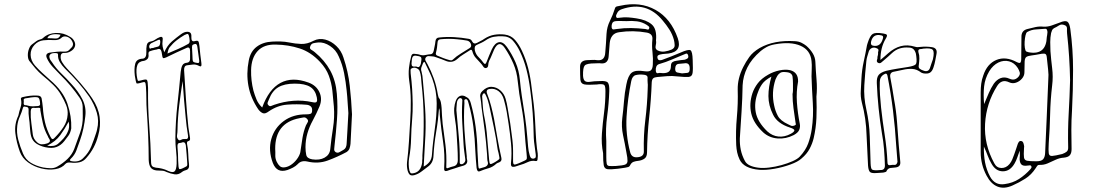

<svg xmlns="http://www.w3.org/2000/svg" viewBox="-20 -722 5220 900"><path d="M66 -180Q70 -200 76.5 -219Q83 -238 78 -258Q77 -265 87 -267Q104 -271 120.5 -273Q137 -275 155 -274Q172 -274 175 -261Q179 -239 181 -217Q183 -183 191 -148.5Q199 -114 217 -80Q222 -70 226.5 -70Q231 -70 237 -77Q260 -100 277.5 -126.5Q295 -153 297 -184Q299 -207 290 -229.5Q281 -252 268 -274Q253 -301 229.5 -324Q206 -347 180 -368Q161 -384 146 -401.5Q131 -419 117 -437Q111 -446 110.5 -461.5Q110 -477 115.5 -492Q121 -507 129 -513Q139 -521 149.5 -528.5Q160 -536 174 -539Q177 -540 179.5 -542Q182 -544 183 -545Q206 -566 242 -567.5Q278 -569 309 -549Q322 -542 328.5 -528.5Q335 -515 331 -504Q327 -491 312 -482Q297 -473 282 -474Q268 -475 265 -463Q262 -446 271 -431Q280 -416 293 -402Q326 -368 356.5 -333Q387 -298 412 -261Q441 -218 447 -174Q453 -130 440 -86Q425 -27 385 18Q372 34 353 38.5Q334 43 310 40Q295 38 287 46Q270 66 239 71Q208 76 173.5 67.5Q139 59 111.5 39Q84 19 73 -11Q57 -55 52 -97.5Q47 -140 66 -180ZM264 -559Q242 -564 224 -560Q206 -556 202 -543Q220 -543 238.5 -541.5Q257 -540 264 -559ZM314 -120Q310 -98 300 -85Q290 -72 281 -60Q266 -41 245 -33Q224 -25 192 -32Q166 -38 149 -50Q132 -62 126 -83Q123 -94 122 -105.5Q121 -117 120 -128Q119 -148 116 -168.5Q113 -189 114 -209Q114 -220 103 -221Q99 -222 94.5 -222.5Q90 -223 88 -218Q82 -196 73 -176Q64 -156 61 -133Q57 -100 65.5 -67.5Q74 -35 88 -2Q100 26 124.5 41Q149 56 182 63Q199 66 216.5 66.5Q234 67 248 59Q276 43 297 22.5Q318 2 328 -24Q342 -62 355.5 -100Q369 -138 368 -179Q368 -201 367.5 -222.5Q367 -244 353 -264Q314 -321 264 -370Q245 -389 227.5 -408Q210 -427 200 -449Q189 -473 218 -476Q232 -478 247.5 -479.5Q263 -481 278 -480Q295 -479 303 -486.5Q311 -494 318 -502Q324 -511 321.5 -520.5Q319 -530 312 -538Q302 -549 288.5 -551Q275 -553 266 -543Q254 -533 233 -534Q207 -536 183 -533Q159 -530 142 -512Q123 -492 123.5 -465Q124 -438 144 -415Q160 -397 178 -380.5Q196 -364 215 -347Q276 -295 296 -236Q316 -177 314 -120ZM430 -97Q432 -102 433 -106.5Q434 -111 435 -115Q445 -155 434 -193Q423 -231 399 -268Q375 -303 345.5 -336.5Q316 -370 284 -401Q270 -415 260.5 -431Q251 -447 252 -466Q252 -468 251 -470Q250 -472 245 -473Q223 -475 215 -466.5Q207 -458 216 -441Q218 -438 220 -435.5Q222 -433 224 -430Q242 -402 267 -378Q292 -354 315 -328Q347 -294 366 -257Q385 -220 380 -178Q377 -149 371 -120.5Q365 -92 355 -64Q347 -41 338.5 -18Q330 5 311 23Q302 32 318 34Q352 39 371 18Q396 -6 408 -36Q420 -66 430 -97ZM110 -227Q123 -223 134.5 -223.5Q146 -224 158 -225Q168 -226 168 -234Q167 -259 160 -264Q153 -269 124 -265Q120 -264 115.5 -263.5Q111 -263 106 -262Q90 -261 91 -253.5Q92 -246 91 -238Q91 -229 98 -229Q105 -229 110 -227ZM163 -217Q159 -217 154.5 -216.5Q150 -216 145 -216Q132 -218 128 -213.5Q124 -209 124 -199Q123 -172 127 -144.5Q131 -117 134 -90Q137 -70 154 -55Q164 -46 175.5 -45.5Q187 -45 202 -50Q214 -55 214 -61.5Q214 -68 207 -77Q205 -81 204 -84Q188 -113 181 -144Q174 -175 169 -206Q169 -209 169 -212.5Q169 -216 163 -217ZM201 -39Q234 -33 252 -48Q266 -60 278 -73.5Q290 -87 297 -103Q308 -124 302 -152Q284 -118 262.5 -88.5Q241 -59 201 -39Z M750 -477Q764 -509 785.5 -527.5Q807 -546 829 -562Q836 -567 843 -570Q850 -573 858 -573Q868 -573 873 -567.5Q878 -562 877 -548Q876 -525 892 -529Q906 -533 909.5 -528.5Q913 -524 915 -505Q917 -485 919 -465.5Q921 -446 924 -426Q927 -405 913 -413Q898 -421 884.5 -419.5Q871 -418 857 -416Q842 -414 843 -393Q847 -326 851.5 -259.5Q856 -193 863 -126Q864 -116 866 -106.5Q868 -97 869 -87Q871 -78 871 -70Q871 -62 861 -60Q855 -58 857 -46Q862 -23 862.5 0.5Q863 24 866 47Q869 70 853 75Q848 76 842.5 78.5Q837 81 832 85Q816 98 797.5 95Q779 92 760 84Q749 78 737 78Q725 78 714 77Q695 75 686.5 63.5Q678 52 677 27Q677 -30 674.5 -87.5Q672 -145 668 -203Q666 -231 666 -259.5Q666 -288 664 -316Q663 -333 659.5 -336Q656 -339 644 -335Q622 -328 619.5 -332Q617 -336 612 -367Q608 -401 614 -423.5Q620 -446 649 -447Q667 -449 666 -478Q665 -495 668 -510.5Q671 -526 689 -528Q699 -530 708 -536.5Q717 -543 727 -547Q747 -556 742 -529Q740 -516 742.5 -503.5Q745 -491 750 -477ZM765 -471Q791 -482 815 -492.5Q839 -503 862 -516Q870 -520 869 -533Q868 -546 865 -556Q862 -565 856 -562.5Q850 -560 845 -558Q826 -547 808 -533Q790 -519 775 -500Q772 -496 769.5 -489.5Q767 -483 765 -471ZM703 -499Q711 -501 720.5 -503.5Q730 -506 731 -522Q733 -540 722 -535Q713 -531 704.5 -527Q696 -523 688 -519Q684 -516 681 -511Q678 -506 680 -499Q682 -492 686 -494.5Q690 -497 694 -497Q696 -496 698 -497Q700 -498 703 -499ZM905 -503Q903 -517 895 -516Q889 -515 884.5 -512.5Q880 -510 880 -501Q880 -491 881 -481.5Q882 -472 882 -462Q882 -439 885 -434Q888 -429 905 -427Q915 -424 914 -437Q912 -454 909.5 -470.5Q907 -487 905 -503ZM704 -488Q700 -487 695.5 -486Q691 -485 686 -483Q675 -481 676 -469Q678 -453 671.5 -446Q665 -439 656 -437Q631 -435 624 -417Q617 -399 621 -367Q624 -348 626 -344.5Q628 -341 641 -345Q664 -352 668.5 -347.5Q673 -343 674 -310V-301Q673 -218 679.5 -134Q686 -50 688 33Q688 51 693 56.5Q698 62 711 64Q725 65 739.5 68.5Q754 72 768 79Q790 89 798.5 81Q807 73 808 45Q809 15 805.5 -14.5Q802 -44 802 -74Q803 -154 811.5 -231Q820 -308 827 -385Q829 -405 835 -416Q841 -427 857 -428Q870 -430 871 -444V-482Q871 -504 856 -498Q831 -487 807 -476Q783 -465 759 -453Q748 -448 744.5 -450Q741 -452 739 -469Q737 -486 731.5 -490.5Q726 -495 715 -490Q712 -489 709.5 -489Q707 -489 704 -488ZM836 -342Q827 -285 820 -227.5Q813 -170 812 -111Q812 -101 810 -89.5Q808 -78 814 -70Q819 -61 827.5 -66Q836 -71 843 -70Q845 -70 847 -70.5Q849 -71 851 -70Q865 -70 861 -89Q854 -130 850.5 -170.5Q847 -211 843 -251Q841 -274 839.5 -297Q838 -320 836 -342ZM851 -41Q848 -58 836 -55Q829 -52 820 -51.5Q811 -51 812 -33Q815 -2 815 30Q816 66 820 70Q824 74 848 61Q852 59 855 57Q858 55 858 48Q857 25 855 3Q853 -19 851 -41Z M1630 -186Q1628 -150 1626.5 -116Q1625 -82 1623 -48Q1622 -37 1618.5 -26.5Q1615 -16 1604 -9Q1561 14 1516 30.5Q1471 47 1420 35Q1392 29 1376 47Q1366 57 1353.5 63.5Q1341 70 1327 75Q1278 91 1259 42Q1237 -17 1251.5 -69.5Q1266 -122 1310 -154.5Q1354 -187 1417 -186Q1428 -186 1435.5 -188.5Q1443 -191 1443 -204Q1444 -217 1436.5 -223.5Q1429 -230 1417 -231Q1371 -235 1326 -231.5Q1281 -228 1240 -200Q1223 -187 1212 -191.5Q1201 -196 1191 -209Q1155 -262 1144.5 -319.5Q1134 -377 1146 -438Q1154 -481 1183.5 -503Q1213 -525 1256 -527Q1276 -528 1296 -527.5Q1316 -527 1335 -523Q1364 -517 1392 -516Q1420 -515 1450 -531Q1476 -544 1504.5 -536.5Q1533 -529 1556.5 -506.5Q1580 -484 1590 -452Q1612 -387 1619.5 -319.5Q1627 -252 1630 -186ZM1613 -192Q1611 -215 1609.5 -242Q1608 -269 1605 -297Q1601 -338 1593 -379Q1585 -420 1568 -457Q1555 -488 1527 -506.5Q1499 -525 1472 -523Q1461 -522 1449.5 -519.5Q1438 -517 1434 -504Q1430 -494 1439.5 -488.5Q1449 -483 1456 -477Q1502 -439 1528 -391.5Q1554 -344 1559 -282Q1564 -221 1559.5 -160.5Q1555 -100 1548 -39Q1547 -32 1546.5 -22.5Q1546 -13 1555 -8Q1564 -4 1572.5 -9.5Q1581 -15 1589 -19Q1598 -24 1601.5 -32.5Q1605 -41 1605 -51Q1607 -85 1609 -119Q1611 -153 1613 -192ZM1209 -218Q1240 -304 1295 -333.5Q1350 -363 1426 -335Q1462 -322 1477 -290.5Q1492 -259 1478 -224Q1471 -207 1463 -190.5Q1455 -174 1446 -157Q1430 -128 1421 -97Q1412 -66 1412 -32Q1412 -13 1415.5 4Q1419 21 1444 25Q1478 30 1501.5 17Q1525 4 1528 -22Q1533 -72 1541 -122Q1549 -172 1545 -223Q1542 -260 1538 -296.5Q1534 -333 1521.5 -367Q1509 -401 1480 -432Q1437 -478 1384.5 -495Q1332 -512 1274 -513Q1217 -515 1187.5 -482.5Q1158 -450 1157 -393Q1156 -345 1168 -297Q1174 -276 1182.5 -255.5Q1191 -235 1209 -218ZM1362 -330Q1313 -330 1284.5 -313Q1256 -296 1241 -257Q1238 -250 1235 -242.5Q1232 -235 1238 -229Q1244 -222 1251.5 -225.5Q1259 -229 1266 -231Q1310 -246 1354.5 -249.5Q1399 -253 1445 -243Q1462 -239 1465 -246Q1468 -253 1465 -266Q1458 -300 1433.5 -315Q1409 -330 1362 -330ZM1270 -24Q1271 -9 1270.5 6Q1270 21 1277 36Q1283 49 1292 57Q1301 65 1317 62Q1334 59 1350 46.5Q1366 34 1377 16.5Q1388 -1 1389 -17Q1393 -47 1398 -76.5Q1403 -106 1414 -134Q1418 -142 1422.5 -149.5Q1427 -157 1419 -165Q1412 -173 1402.5 -171.5Q1393 -170 1384 -168Q1269 -146 1270 -24Z M2038 -215Q2034 -159 2024.5 -103.5Q2015 -48 2012 8Q2011 42 1985 60Q1970 71 1955 82.5Q1940 94 1922 99Q1909 102 1902.5 98Q1896 94 1891 79Q1886 59 1888 38Q1894 -10 1897 -59Q1900 -108 1903 -157Q1906 -204 1905.5 -251.5Q1905 -299 1898 -345Q1894 -375 1897 -403.5Q1900 -432 1908 -460Q1911 -470 1920 -470Q1927 -469 1933.5 -468.5Q1940 -468 1946 -466Q1960 -461 1973.5 -464Q1987 -467 2000 -468Q2010 -470 2013 -484Q2015 -495 2017.5 -506Q2020 -517 2021 -528Q2023 -545 2037 -546Q2072 -550 2107.5 -548Q2143 -546 2177 -540Q2189 -538 2193 -528Q2201 -513 2216 -521Q2224 -526 2233 -530Q2242 -534 2250 -540Q2273 -555 2297 -559Q2321 -563 2346 -560Q2376 -556 2394.5 -534.5Q2413 -513 2426 -485Q2445 -445 2456 -401.5Q2467 -358 2472 -311Q2477 -274 2481.5 -236Q2486 -198 2488 -160Q2490 -127 2491.5 -93.5Q2493 -60 2497 -27Q2499 -15 2500.5 -3Q2502 9 2500 22Q2500 34 2492 33Q2472 29 2453.5 38Q2435 47 2416 52Q2409 54 2402.5 56.5Q2396 59 2389 60Q2374 62 2375 45Q2380 -2 2375.5 -49Q2371 -96 2364 -142Q2360 -171 2355 -199Q2350 -227 2342 -255Q2335 -281 2316.5 -295Q2298 -309 2275 -305Q2255 -302 2264 -281Q2275 -253 2282.5 -223.5Q2290 -194 2296 -164Q2304 -118 2312 -72.5Q2320 -27 2330 17Q2334 33 2320 39Q2313 41 2307 45Q2290 61 2270 66.5Q2250 72 2231 80Q2222 84 2218.5 78.5Q2215 73 2214 65Q2210 24 2208 -16Q2206 -72 2199 -127.5Q2192 -183 2177 -236Q2177 -237 2175 -243Q2174 -248 2171 -253Q2168 -258 2163 -257Q2156 -256 2156.5 -249.5Q2157 -243 2157 -238Q2153 -175 2157 -113Q2161 -51 2168 11Q2168 14 2168 17.5Q2168 21 2169 24Q2175 46 2154 54Q2143 57 2131.5 60.5Q2120 64 2109 68Q2101 70 2092.5 73Q2084 76 2076 79Q2060 84 2062 65Q2066 3 2057 -57Q2048 -117 2042 -178Q2041 -187 2041.5 -196.5Q2042 -206 2038 -215ZM2335 -552Q2315 -553 2295 -549.5Q2275 -546 2255 -532Q2246 -526 2236.5 -521.5Q2227 -517 2218 -513Q2208 -509 2206 -502.5Q2204 -496 2206 -485Q2211 -466 2223.5 -454Q2236 -442 2246 -428Q2255 -415 2261 -432Q2266 -446 2272.5 -461Q2279 -476 2285 -490Q2299 -520 2318 -524Q2337 -528 2356 -502Q2380 -468 2396.5 -430Q2413 -392 2417 -347Q2419 -328 2421 -309.5Q2423 -291 2426 -272Q2434 -223 2441 -174.5Q2448 -126 2452 -76Q2454 -55 2455.5 -34.5Q2457 -14 2463 6Q2468 25 2483 21Q2491 19 2491.5 12.5Q2492 6 2491 0Q2489 -19 2486 -38Q2483 -57 2482 -76Q2481 -134 2477 -191.5Q2473 -249 2465 -305Q2459 -352 2447.5 -397Q2436 -442 2416 -483Q2403 -510 2384.5 -531Q2366 -552 2335 -552ZM2122 -538Q2103 -540 2084 -540Q2065 -540 2045 -538Q2032 -537 2031 -523Q2030 -511 2028.5 -499.5Q2027 -488 2024 -477Q2020 -465 2030 -461Q2044 -455 2058.5 -449.5Q2073 -444 2088 -440Q2091 -439 2094.5 -439Q2098 -439 2102 -442Q2120 -459 2141 -471.5Q2162 -484 2182 -497Q2193 -504 2186 -519Q2180 -530 2168 -532Q2157 -534 2145 -535.5Q2133 -537 2122 -538ZM2109 -214Q2113 -256 2130 -268.5Q2147 -281 2170 -265Q2177 -261 2181 -253.5Q2185 -246 2187 -238Q2202 -184 2209.5 -128Q2217 -72 2218 -15Q2219 2 2220 19.5Q2221 37 2222 55Q2222 59 2223.5 64.5Q2225 70 2231 67Q2239 64 2248.5 62Q2258 60 2264 53Q2269 46 2266.5 37.5Q2264 29 2264 22Q2264 17 2263.5 11.5Q2263 6 2263 1Q2259 -55 2252 -110.5Q2245 -166 2237 -221Q2236 -232 2235 -243Q2234 -254 2232 -264Q2227 -282 2241 -295Q2262 -316 2284.5 -315Q2307 -314 2325 -298.5Q2343 -283 2350 -259Q2356 -238 2359.5 -216Q2363 -194 2367 -171Q2372 -145 2375 -118.5Q2378 -92 2382 -65Q2385 -40 2385 -15.5Q2385 9 2385 35Q2385 54 2399 48Q2406 46 2412.5 43Q2419 40 2426 37Q2446 29 2448.5 24Q2451 19 2448 -5Q2445 -30 2443 -56Q2441 -82 2439 -107Q2435 -166 2424 -224Q2413 -282 2407 -340Q2403 -385 2386.5 -423.5Q2370 -462 2347 -496Q2319 -538 2296 -489Q2290 -476 2285 -463Q2280 -450 2273 -437Q2269 -428 2268.5 -416.5Q2268 -405 2258 -403Q2250 -402 2244.5 -411Q2239 -420 2233 -426Q2222 -438 2210.5 -450.5Q2199 -463 2194 -482Q2191 -493 2182 -486Q2167 -476 2152 -467Q2137 -458 2123 -445Q2101 -426 2074 -435Q2062 -440 2050 -444.5Q2038 -449 2026 -453Q2014 -458 2004 -458Q1997 -459 1988.5 -459Q1980 -459 1975 -451Q1971 -444 1975.5 -436Q1980 -428 1984 -421Q2001 -389 2013.5 -354Q2026 -319 2032 -281Q2033 -277 2034 -272.5Q2035 -268 2036 -265Q2044 -255 2046.5 -242.5Q2049 -230 2050 -216Q2051 -197 2052 -178.5Q2053 -160 2055 -141Q2062 -92 2068 -43Q2074 6 2072 56Q2070 71 2082 65Q2087 63 2093 61Q2099 59 2104 58Q2126 54 2126 28Q2126 -4 2124 -36.5Q2122 -69 2120 -102Q2118 -133 2113 -162.5Q2108 -192 2109 -214ZM1929 -461Q1919 -462 1914.5 -455.5Q1910 -449 1909 -424Q1909 -414 1913.5 -411.5Q1918 -409 1925 -410Q1932 -411 1937 -408Q1944 -405 1949 -414Q1954 -423 1955 -439Q1957 -451 1952 -455Q1947 -459 1929 -461ZM1966 59Q1983 50 1993.5 36.5Q2004 23 2005 0Q2007 -29 2010.5 -58.5Q2014 -88 2018 -117Q2027 -178 2027 -237.5Q2027 -297 2006 -354Q1999 -372 1990.5 -389.5Q1982 -407 1974 -424Q1973 -428 1970 -431Q1967 -434 1963 -426Q1959 -417 1955.5 -407Q1952 -397 1956 -386Q1961 -367 1962 -347Q1968 -283 1972.5 -218Q1977 -153 1974 -87Q1972 -50 1970 -14.5Q1968 21 1966 59ZM1960 21Q1960 15 1960 6.5Q1960 -2 1961 -10Q1967 -90 1966 -170.5Q1965 -251 1956 -330Q1955 -345 1953.5 -360Q1952 -375 1947 -389Q1944 -397 1933.5 -402Q1923 -407 1913 -403Q1904 -400 1904.5 -392.5Q1905 -385 1905 -378Q1907 -359 1909 -341Q1911 -323 1912 -304Q1914 -270 1914.5 -234.5Q1915 -199 1912 -164Q1908 -118 1907 -72.5Q1906 -27 1898 17Q1893 48 1899 77Q1901 82 1903 86.5Q1905 91 1911 91Q1953 88 1959 39Q1959 35 1959 31.5Q1959 28 1960 21ZM2240 -270Q2242 -250 2243 -228.5Q2244 -207 2248 -186Q2254 -158 2258 -129.5Q2262 -101 2264 -72Q2266 -47 2268.5 -21.5Q2271 4 2273 29Q2274 34 2274.5 39.5Q2275 45 2279 47Q2281 48 2291 43Q2301 38 2311 31Q2321 24 2321 22Q2321 20 2321 16.5Q2321 13 2320 11Q2319 3 2317 -4.5Q2315 -12 2313 -20Q2306 -73 2295 -125Q2284 -177 2273 -229Q2270 -242 2266 -254Q2262 -266 2257 -276Q2256 -279 2253.5 -282.5Q2251 -286 2247 -284Q2242 -282 2240 -270ZM2120 -221Q2120 -217 2119.5 -211Q2119 -205 2120 -198Q2125 -140 2130.5 -81.5Q2136 -23 2135 36Q2135 39 2135 42Q2135 45 2139 47Q2147 50 2155 42Q2163 34 2161 24Q2159 7 2156.5 -10Q2154 -27 2153 -45Q2150 -95 2147 -145Q2144 -195 2147 -246Q2149 -259 2140 -262Q2135 -263 2131.5 -260Q2128 -257 2125 -252Q2122 -246 2121.5 -238.5Q2121 -231 2120 -221Z M2807 -4Q2798 -49 2801.5 -96.5Q2805 -144 2811.5 -193.5Q2818 -243 2818 -294Q2818 -317 2813 -323Q2808 -329 2785 -327Q2783 -326 2779 -326Q2735 -323 2718.5 -326.5Q2702 -330 2700.5 -349Q2699 -368 2699 -409Q2699 -438 2731 -440Q2743 -440 2755 -441Q2767 -442 2779 -440Q2799 -438 2807.5 -447.5Q2816 -457 2817 -474Q2819 -497 2820.5 -519Q2822 -541 2823 -563Q2825 -596 2839 -624Q2853 -652 2862 -681Q2864 -690 2872 -692Q2880 -694 2887 -695Q2981 -716 3053 -675.5Q3125 -635 3157 -543Q3179 -480 3113 -471Q3104 -470 3095 -469.5Q3086 -469 3077 -467Q3070 -466 3065 -462.5Q3060 -459 3062 -450Q3064 -441 3070.5 -440Q3077 -439 3083 -441Q3105 -449 3126.5 -457.5Q3148 -466 3169 -475Q3207 -492 3216.5 -486.5Q3226 -481 3227 -440Q3229 -397 3226.5 -380Q3224 -363 3208.5 -361.5Q3193 -360 3153 -364Q3130 -367 3107 -365Q3084 -363 3061 -361Q3048 -360 3042 -355Q3036 -350 3035 -336Q3032 -254 3023 -172.5Q3014 -91 3013 -8Q3013 13 3001 21.5Q2989 30 2971 32Q2960 33 2950 36.5Q2940 40 2934 52Q2931 59 2924.5 61Q2918 63 2911 64Q2903 65 2894 66.5Q2885 68 2876 69Q2842 73 2827.5 71Q2813 69 2810 52.5Q2807 36 2807 -4ZM3055 -532Q3057 -521 3053.5 -507Q3050 -493 3062 -486Q3078 -478 3095.5 -480.5Q3113 -483 3129 -490Q3143 -497 3142.5 -510Q3142 -523 3139 -535Q3132 -561 3118 -583Q3104 -605 3087 -625Q3011 -719 2895 -679Q2879 -674 2873 -661Q2871 -657 2869 -652.5Q2867 -648 2868 -644Q2870 -637 2875.5 -638Q2881 -639 2886 -639Q2906 -642 2925 -640.5Q2944 -639 2963 -636Q3010 -629 3035 -607.5Q3060 -586 3055 -532ZM2917 -623Q2904 -623 2891.5 -623.5Q2879 -624 2867 -623Q2854 -622 2850 -613.5Q2846 -605 2847 -594Q2849 -583 2856.5 -584Q2864 -585 2871 -586Q2905 -591 2938 -590.5Q2971 -590 3005 -586Q3010 -585 3015.5 -583.5Q3021 -582 3023 -589Q3025 -595 3020.5 -598.5Q3016 -602 3012 -605Q2990 -619 2966 -622Q2942 -625 2917 -623ZM2822 -60V14Q2822 36 2824 45.5Q2826 55 2835.5 56Q2845 57 2867 56Q2897 54 2909 50Q2921 46 2921.5 33Q2922 20 2916 -9Q2909 -49 2900.5 -88.5Q2892 -128 2897 -169Q2902 -208 2905 -247.5Q2908 -287 2916 -326Q2924 -368 2941.5 -381.5Q2959 -395 3002 -388Q3022 -385 3030.5 -392Q3039 -399 3040 -418Q3042 -448 3038.5 -477.5Q3035 -507 3038 -537Q3041 -563 3013 -569Q2947 -581 2882 -571Q2861 -568 2850.5 -554.5Q2840 -541 2838 -520Q2837 -504 2835.5 -488.5Q2834 -473 2833 -457Q2832 -441 2823 -432Q2814 -423 2796 -425Q2789 -426 2782.5 -425.5Q2776 -425 2769 -425Q2730 -425 2721 -415Q2712 -405 2713 -367Q2714 -351 2720 -344Q2726 -337 2741 -338Q2754 -340 2766.5 -341Q2779 -342 2792 -342Q2822 -344 2829.5 -334.5Q2837 -325 2836 -295Q2834 -236 2826 -177.5Q2818 -119 2822 -60ZM3076 -380Q3099 -377 3112 -384Q3125 -391 3125 -413Q3125 -426 3132.5 -431Q3140 -436 3150 -437Q3160 -439 3169.5 -440Q3179 -441 3189 -442Q3197 -444 3202.5 -448Q3208 -452 3206 -461Q3203 -473 3195.5 -470.5Q3188 -468 3182 -465Q3155 -454 3128.5 -442.5Q3102 -431 3074 -423Q3061 -420 3057 -411Q3053 -402 3054 -391Q3055 -377 3064 -379Q3073 -381 3076 -380ZM3177 -378Q3191 -379 3202.5 -380.5Q3214 -382 3213 -402Q3213 -430 3187 -425Q3174 -424 3160 -422.5Q3146 -421 3145 -401Q3144 -384 3155.5 -382Q3167 -380 3177 -378ZM3016 -303Q3016 -313 3016.5 -319.5Q3017 -326 3016 -332Q3015 -344 3015.5 -357.5Q3016 -371 2995 -372Q2976 -374 2960 -370Q2944 -366 2939 -342Q2922 -259 2917 -175.5Q2912 -92 2934 -8Q2941 18 2968 15Q2999 13 2998 -13Q2996 -87 3005 -160Q3014 -233 3016 -303Z M3807 -269Q3809 -217 3807 -169Q3805 -121 3794 -74Q3788 -49 3775 -24.5Q3762 0 3737 21Q3721 36 3685.5 49Q3650 62 3610.5 69Q3571 76 3540 74Q3467 68 3447 26Q3439 9 3435.5 -7.5Q3432 -24 3431 -42Q3428 -107 3434 -172Q3440 -237 3438 -302Q3437 -355 3464 -408Q3476 -432 3492.5 -455Q3509 -478 3541 -497Q3608 -535 3706 -529Q3724 -528 3737 -521.5Q3750 -515 3760 -507Q3779 -490 3790 -471.5Q3801 -453 3802 -433Q3804 -390 3807.5 -348.5Q3811 -307 3807 -269ZM3784 -364Q3784 -382 3785 -400Q3786 -418 3784 -436Q3779 -487 3732.5 -507.5Q3686 -528 3611 -514Q3589 -510 3573.5 -501.5Q3558 -493 3546 -483Q3503 -446 3483 -405.5Q3463 -365 3461 -322Q3460 -260 3456 -198Q3452 -136 3448 -74Q3447 -46 3452.5 -19.5Q3458 7 3472 33Q3479 46 3495 53.5Q3511 61 3534 64Q3556 67 3585 63.5Q3614 60 3643 52Q3672 44 3695.5 33.5Q3719 23 3729 12Q3757 -18 3768.5 -50Q3780 -82 3785 -116Q3794 -178 3790 -240Q3786 -302 3784 -364ZM3721 -340Q3712 -292 3715.5 -242Q3719 -192 3729 -142Q3732 -127 3726.5 -113.5Q3721 -100 3701 -89Q3664 -70 3625 -73Q3586 -76 3558 -101Q3512 -144 3501.5 -190Q3491 -236 3507 -285Q3515 -309 3532 -331.5Q3549 -354 3581 -372Q3605 -386 3633.5 -392Q3662 -398 3684 -393Q3722 -383 3721 -340ZM3695 -281Q3696 -286 3696.5 -290Q3697 -294 3697 -298Q3697 -314 3697 -330.5Q3697 -347 3695 -363Q3694 -371 3687 -377Q3680 -383 3663 -384Q3646 -386 3637.5 -380.5Q3629 -375 3624 -367Q3622 -363 3619.5 -358.5Q3617 -354 3615 -349Q3595 -289 3609 -227Q3614 -202 3626 -179Q3638 -156 3675 -139Q3681 -136 3687.5 -133Q3694 -130 3703 -133Q3711 -136 3710.5 -140Q3710 -144 3709 -148Q3704 -182 3699.5 -215Q3695 -248 3695 -281ZM3596 -363Q3565 -346 3552.5 -328Q3540 -310 3533 -290Q3514 -242 3522.5 -196Q3531 -150 3577 -106Q3600 -85 3629 -82Q3658 -79 3687 -95Q3702 -103 3703.5 -110Q3705 -117 3683 -124Q3624 -143 3604 -184Q3582 -228 3582 -271.5Q3582 -315 3596 -363Z M4107 -441Q4118 -450 4126.5 -457.5Q4135 -465 4143 -472Q4171 -497 4202 -505.5Q4233 -514 4269 -503Q4275 -501 4281 -501Q4287 -501 4293 -502Q4322 -505 4348 -501Q4375 -497 4370 -470Q4367 -454 4364 -438Q4361 -422 4356 -407Q4350 -388 4339.5 -381.5Q4329 -375 4309 -378Q4301 -380 4298 -382Q4277 -398 4256 -399Q4235 -400 4213.5 -395Q4192 -390 4171 -386Q4150 -383 4153 -361Q4158 -335 4162.5 -308.5Q4167 -282 4171 -256Q4181 -202 4185 -148Q4189 -94 4193 -41Q4195 -22 4196.5 -3Q4198 16 4200 36Q4203 60 4178 63Q4166 64 4153.5 65.5Q4141 67 4134 83Q4133 84 4128.5 85Q4124 86 4120 87Q4113 88 4105.5 88Q4098 88 4090 89Q4067 91 4059 85Q4051 79 4049 55Q4047 19 4045.5 -16.5Q4044 -52 4042 -89Q4041 -127 4035.5 -165.5Q4030 -204 4020 -241Q4013 -269 4015 -297.5Q4017 -326 4018 -354Q4020 -394 4028.5 -432.5Q4037 -471 4044 -510Q4045 -514 4047 -520Q4058 -555 4071 -563Q4084 -571 4120 -565Q4134 -563 4137 -558.5Q4140 -554 4132 -541Q4119 -519 4113 -494.5Q4107 -470 4107 -441ZM4063 -526Q4060 -510 4072 -508Q4108 -500 4119 -543Q4122 -554 4112 -556Q4072 -566 4063 -526ZM4093 -455Q4094 -460 4095 -463Q4096 -466 4096 -469Q4095 -476 4097.5 -484Q4100 -492 4089 -496Q4076 -502 4065 -496Q4054 -490 4051 -476Q4048 -466 4045 -456Q4042 -446 4041 -435Q4035 -379 4031.5 -322.5Q4028 -266 4041 -209Q4055 -146 4057 -82Q4059 -18 4061 45Q4062 67 4067 72Q4072 77 4093 76Q4097 76 4100 75.5Q4103 75 4107 75Q4128 76 4128 54Q4127 16 4124 -21.5Q4121 -59 4114 -97Q4095 -214 4090 -333Q4089 -359 4099 -371Q4109 -383 4134 -390Q4160 -396 4185.5 -400Q4211 -404 4236 -408Q4266 -413 4272.5 -420.5Q4279 -428 4275 -459Q4274 -464 4273.5 -468.5Q4273 -473 4271 -477Q4263 -499 4240 -499Q4218 -501 4198 -495Q4178 -489 4161 -473Q4152 -465 4143 -456.5Q4134 -448 4124 -440Q4118 -435 4111 -429Q4104 -423 4095 -428Q4088 -433 4091 -441Q4094 -449 4093 -455ZM4353 -444Q4361 -479 4352 -488.5Q4343 -498 4308 -494Q4304 -493 4300.5 -492.5Q4297 -492 4294 -492Q4282 -491 4285 -478Q4290 -463 4289.5 -448Q4289 -433 4287 -418Q4284 -405 4291.5 -399.5Q4299 -394 4309 -391Q4319 -387 4327 -389.5Q4335 -392 4339 -403Q4343 -414 4346 -424Q4349 -434 4353 -444ZM4187 37Q4186 18 4184 -1Q4182 -20 4181 -39Q4176 -122 4166 -203.5Q4156 -285 4140 -367Q4137 -382 4125 -374Q4104 -363 4104 -337Q4103 -307 4105 -277Q4107 -247 4110 -218Q4117 -154 4127 -90Q4137 -26 4140 39Q4140 55 4154 52Q4163 50 4173 51Q4183 52 4187 37Z M4725 148Q4686 165 4655.5 152.5Q4625 140 4605 102Q4577 50 4577 -9V-290Q4577 -310 4579.5 -329.5Q4582 -349 4589 -368Q4607 -423 4650.5 -441Q4694 -459 4746 -431Q4760 -424 4763.5 -429Q4767 -434 4767 -444Q4767 -470 4767.5 -496Q4768 -522 4768 -548Q4767 -579 4796 -586Q4815 -591 4833.5 -595Q4852 -599 4871 -597Q4891 -596 4909.5 -602.5Q4928 -609 4947 -616Q4973 -627 4983 -620.5Q4993 -614 4997 -587Q5010 -491 5010 -395Q5010 -299 5005 -203Q5002 -158 5002 -113Q5002 -68 5003 -23Q5003 -4 4995 5.5Q4987 15 4967 17Q4947 18 4928 27Q4909 36 4890.5 44Q4872 52 4850 51Q4845 51 4841.5 56Q4838 61 4835 66Q4815 97 4786 115.5Q4757 134 4725 148ZM4996 -346Q4995 -401 4991.5 -455.5Q4988 -510 4982 -564Q4981 -575 4981.5 -588Q4982 -601 4968 -605Q4955 -610 4943.5 -602.5Q4932 -595 4921 -590Q4914 -586 4911.5 -580Q4909 -574 4907 -567Q4903 -546 4903 -524.5Q4903 -503 4904 -482Q4907 -442 4912 -402Q4917 -362 4912 -322Q4904 -254 4902.5 -186.5Q4901 -119 4896 -51Q4894 -17 4896 -3.5Q4898 10 4912 9Q4926 8 4959 0Q4973 -5 4980.5 -11.5Q4988 -18 4987 -34Q4985 -112 4989.5 -190Q4994 -268 4996 -346ZM4887 -549Q4888 -551 4888.5 -557.5Q4889 -564 4890 -571Q4890 -577 4887.5 -582.5Q4885 -588 4878 -587Q4857 -585 4836 -584Q4815 -583 4795 -572Q4790 -569 4787 -556Q4784 -543 4783 -527Q4782 -511 4784 -498Q4786 -485 4790 -481Q4792 -480 4795.5 -479Q4799 -478 4802 -477Q4884 -462 4887 -549ZM4894 -352Q4896 -369 4893 -396Q4890 -423 4887 -452Q4886 -465 4881 -468.5Q4876 -472 4863 -470Q4832 -464 4815 -462Q4798 -460 4791 -455Q4784 -450 4783 -434Q4782 -418 4782 -383Q4782 -367 4770.5 -353.5Q4759 -340 4742.5 -334.5Q4726 -329 4711 -336Q4692 -345 4678 -340Q4664 -335 4654 -319Q4603 -238 4597.5 -141.5Q4592 -45 4641 44Q4652 65 4674 65.5Q4696 66 4712 47Q4720 37 4725 25.5Q4730 14 4734 2Q4738 -10 4742.5 -22.5Q4747 -35 4751 -48Q4753 -53 4756.5 -57.5Q4760 -62 4767 -61Q4773 -60 4775.5 -55Q4778 -50 4779 -45Q4782 -37 4780 -26Q4778 4 4780 16.5Q4782 29 4794.5 31.5Q4807 34 4838 34Q4861 34 4869.5 24.5Q4878 15 4879 -4Q4883 -87 4886.5 -172Q4890 -257 4894 -352ZM4593 -234Q4605 -263 4615 -286Q4625 -309 4638 -329Q4652 -349 4671 -356Q4690 -363 4712 -353Q4726 -347 4736 -350Q4746 -353 4754 -362Q4763 -373 4760 -383Q4757 -393 4751 -403Q4735 -428 4710 -434.5Q4685 -441 4660 -429Q4635 -417 4617 -388Q4597 -354 4593 -316.5Q4589 -279 4593 -234ZM4592 -35Q4591 5 4597.5 39.5Q4604 74 4621 106Q4644 148 4689 141Q4727 136 4756.5 117Q4786 98 4811 70Q4813 68 4814.5 64.5Q4816 61 4815 59Q4813 53 4808 53Q4803 53 4798 54Q4774 58 4766 47Q4758 36 4760 14Q4761 9 4760.5 2.5Q4760 -4 4760 -16Q4753 3 4748 17.5Q4743 32 4736 44Q4715 81 4681 81Q4647 81 4627 44Q4617 27 4610 8Q4603 -11 4592 -35Z"/></svg>

Font: Rock 3D
Style: Regular
Weight: 400
Version: Version 1.000